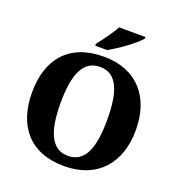

<svg xmlns="http://www.w3.org/2000/svg" viewBox="-162 -1066 1130 1211"><g transform="rotate(20 402.5 -460.5)"><path d="M328 -784V-771H408C475 -807 582 -886 607 -921V-931H429C408 -886 357 -822 328 -784ZM403 10C626 10 751 -137 751 -358C751 -580 626 -725 404 -725C169 -725 54 -580 54 -359C54 -137 169 10 403 10ZM403 -59C289 -59 246 -170 246 -358C246 -546 289 -656 404 -656C518 -656 559 -546 559 -358C559 -170 518 -59 403 -59Z"/></g></svg>

Font: Noto Serif Myanmar ExtraBold
Style: Regular
Weight: 800
Designer: Ben Mitchell and the Monotype Design Team
Foundry: Monotype Imaging Inc.
Version: Version 2.106